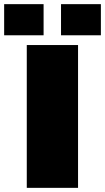

<svg xmlns="http://www.w3.org/2000/svg" viewBox="-55 -905 506 925"><path d="M74 0V-688H321V0ZM-35 -735V-885H155V-735ZM239 -735V-885H431V-735Z"/></svg>

Font: Archivo Expanded Black
Style: Regular
Weight: 900
Width: 7
Designer: Hector Gatti
Foundry: Omnibus-Type
Version: Version 2.001